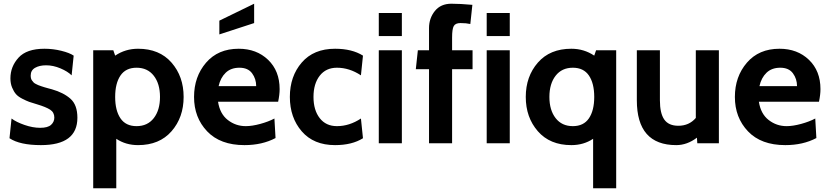

<svg xmlns="http://www.w3.org/2000/svg" viewBox="-20 -770 4457 1032"><path d="M200 10Q87 10 31 -27L42 -133Q67 -114 111.5 -98.5Q156 -83 196 -83Q237 -83 254.5 -99Q272 -115 272 -138Q272 -166 249.5 -180.5Q227 -195 180 -209Q152 -217 137 -222.5Q122 -228 99.5 -239.5Q77 -251 65.5 -264.5Q54 -278 45 -299.5Q36 -321 36 -349Q36 -412 79.5 -460Q123 -508 219 -508Q265 -508 309.5 -497Q354 -486 376 -471L365 -365Q344 -386 305 -402.5Q266 -419 228 -419Q192 -419 168.5 -405.5Q145 -392 145 -364Q145 -356 146.5 -349.5Q148 -343 152 -337.5Q156 -332 160 -327.5Q164 -323 172 -319Q180 -315 185.5 -312.5Q191 -310 202 -306.5Q213 -303 219 -301Q225 -299 238.5 -295.5Q252 -292 259 -290Q322 -272 359 -239Q396 -206 396 -137Q396 10 200 10Z M722 10Q656 10 605 -24V242H481V-500H589L599 -471Q654 -508 722 -508Q837 -508 902 -433.5Q967 -359 967 -249Q967 -139 902 -64.5Q837 10 722 10ZM714 -406Q656 -406 627.5 -364Q599 -322 599 -249Q599 -176 627.5 -134Q656 -92 714 -92Q773 -92 806.5 -135Q840 -178 840 -249Q840 -320 806.5 -363Q773 -406 714 -406Z M1475 -223H1152Q1162 -158 1204.5 -125Q1247 -92 1301 -92Q1335 -92 1379 -104Q1423 -116 1455 -133L1461 -28Q1389 10 1294 10Q1164 10 1093.5 -64Q1023 -138 1023 -249Q1023 -358 1087.5 -433Q1152 -508 1263 -508Q1359 -508 1421 -448.5Q1483 -389 1483 -291Q1483 -261 1475 -223ZM1155 -307H1357Q1357 -346 1335 -376Q1313 -406 1267 -406Q1221 -406 1193 -379Q1165 -352 1155 -307ZM1346 -646 1159 -585V-659L1346 -750Z M1781 10Q1666 10 1602 -64Q1538 -138 1538 -249Q1538 -360 1602 -434Q1666 -508 1781 -508Q1872 -508 1931 -471L1920 -365Q1858 -406 1791 -406Q1732 -406 1698.5 -363Q1665 -320 1665 -249Q1665 -178 1698.5 -135Q1732 -92 1791 -92Q1858 -92 1920 -133L1931 -27Q1872 10 1781 10Z M2140 -576H2016V-700H2140ZM2140 0H2016V-500H2140Z M2520 -398H2410V0H2286V-398H2215L2226 -500H2286V-619Q2286 -672 2317.5 -711Q2349 -750 2406 -750Q2453 -750 2519 -744L2508 -641Q2486 -646 2455 -646Q2428 -646 2419 -630Q2410 -614 2410 -568V-500H2520Z M2720 -576H2596V-700H2720ZM2720 0H2596V-500H2720Z M3051 10Q2936 10 2871 -64.5Q2806 -139 2806 -249Q2806 -359 2871 -433.5Q2936 -508 3051 -508Q3119 -508 3174 -471L3184 -500H3292V242H3168V-24Q3117 10 3051 10ZM3059 -406Q3000 -406 2966.5 -363Q2933 -320 2933 -249Q2933 -178 2966.5 -135Q3000 -92 3059 -92Q3117 -92 3145.5 -134Q3174 -176 3174 -249Q3174 -322 3145.5 -364Q3117 -406 3059 -406Z M3844 0H3728L3726 -30Q3673 10 3615 10Q3403 10 3403 -231V-500H3527V-231Q3527 -161 3550.5 -127.5Q3574 -94 3626 -94Q3684 -94 3720 -136V-500H3844Z M4382 -223H4059Q4069 -158 4111.5 -125Q4154 -92 4208 -92Q4242 -92 4286 -104Q4330 -116 4362 -133L4368 -28Q4296 10 4201 10Q4071 10 4000.5 -64Q3930 -138 3930 -249Q3930 -358 3994.5 -433Q4059 -508 4170 -508Q4266 -508 4328 -448.5Q4390 -389 4390 -291Q4390 -261 4382 -223ZM4062 -307H4264Q4264 -346 4242 -376Q4220 -406 4174 -406Q4128 -406 4100 -379Q4072 -352 4062 -307Z"/></svg>

Font: Cabin
Style: Bold
Weight: 700
Designer: Pablo Impallari
Foundry: Pablo Impallari. www.impallari.com Igino Marini. www.ikern.com
Version: Version 1.005